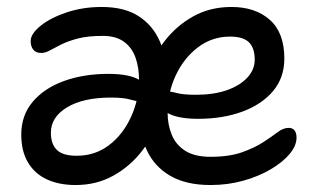

<svg xmlns="http://www.w3.org/2000/svg" viewBox="-20 -521 926 551"><path d="M584 10Q514 10 468.5 -16.5Q423 -43 401.5 -89.5Q380 -136 380 -196Q380 -250 398.5 -303.5Q417 -357 451.5 -402Q486 -447 534.5 -474Q583 -501 644 -501Q713 -501 754.5 -464Q796 -427 796 -353Q796 -298 763.5 -259.5Q731 -221 675 -200.5Q619 -180 549 -180Q488 -180 458.5 -198Q429 -216 429 -235Q429 -247 435 -253Q441 -259 455 -259Q469 -259 487.5 -254Q506 -249 542 -249Q593 -249 630.5 -262Q668 -275 689.5 -298Q711 -321 711 -350Q711 -383 694.5 -399.5Q678 -416 640 -416Q589 -416 548.5 -385.5Q508 -355 484.5 -305Q461 -255 461 -198Q461 -163 473 -134Q485 -105 512 -88Q539 -71 584 -71Q638 -71 674.5 -84Q711 -97 735.5 -113Q760 -129 776.5 -141.5Q793 -154 808 -154Q820 -154 825.5 -146.5Q831 -139 831 -126Q831 -103 811.5 -79.5Q792 -56 757.5 -35.5Q723 -15 678.5 -2.5Q634 10 584 10ZM197 10Q150 10 115 -6Q80 -22 60.5 -54.5Q41 -87 41 -135Q41 -190 74 -229Q107 -268 163.5 -288.5Q220 -309 291 -309Q352 -309 381 -291Q410 -273 410 -255Q410 -243 404.5 -236.5Q399 -230 384 -230Q372 -230 353 -235.5Q334 -241 298 -241Q219 -241 172.5 -213Q126 -185 126 -140Q126 -108 143 -91Q160 -74 200 -74Q253 -74 293 -104.5Q333 -135 356 -185.5Q379 -236 379 -291Q379 -327 369 -355.5Q359 -384 336 -401Q313 -418 275 -418Q232 -418 203.5 -410.5Q175 -403 156 -393.5Q137 -384 123.5 -376.5Q110 -369 98 -369Q83 -369 75.5 -378.5Q68 -388 68 -403Q68 -424 96.5 -447Q125 -470 171.5 -485.5Q218 -501 272 -501Q337 -501 378 -474.5Q419 -448 439 -401.5Q459 -355 459 -295Q459 -241 441 -187.5Q423 -134 388.5 -89Q354 -44 305.5 -17Q257 10 197 10Z"/></svg>

Font: Shantell Sans
Style: Regular
Weight: 400
Designer: Stephen Nixon, Anya Danilova, Shantell Martin
Foundry: Arrow Type
Version: Version 1.008;[ac192a2d6]